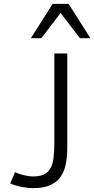

<svg xmlns="http://www.w3.org/2000/svg" viewBox="-20 -950 484 985"><path d="M325.2 -192.9Q325.2 -142.1 316.4 -103.3Q307.6 -64.5 287.4 -38.1Q267.1 -11.7 233.6 1.7Q200.2 15.1 150.9 15.1Q135.7 15.1 119.4 13.2Q103 11.2 87.4 8.1Q71.8 4.9 57.4 0.5Q43 -3.9 32.2 -8.8L57.1 -66.9Q65.4 -62.5 76.9 -58.6Q88.4 -54.7 101.1 -51.5Q113.8 -48.3 126.7 -46.6Q139.6 -44.9 150.9 -44.9Q185.1 -44.9 206.3 -55.4Q227.5 -65.9 239.3 -87.6Q251 -109.4 254.9 -142.6Q258.8 -175.8 258.8 -221.2V-675.8H325.2ZM390.1 -753.9 291 -883.3 191.9 -753.9H138.2L250 -930.2H332L443.8 -753.9Z"/></svg>

Font: Clear Sans Light
Style: Regular
Weight: 300
Foundry: Intel Corporation
Version: Version 1.00